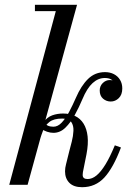

<svg xmlns="http://www.w3.org/2000/svg" viewBox="-20 -770 550 800"><path d="M18.5 0 212.5 -723.5H125.5V-750H301L95 0ZM322 10Q287 10 269 -8.2Q251 -26.5 251 -56Q251 -63 252 -70.5Q253 -78 255 -85L268.5 -139.5Q273 -156.5 279 -179.8Q285 -203 286 -225Q287 -247 277 -261.5Q267 -276 239 -276Q203.5 -276 185.5 -261.5Q167.5 -247 159.8 -227Q152 -207 147 -190H131.5Q142.5 -236 159.5 -259Q176.5 -282 197.8 -289.5Q219 -297 243 -297Q271.5 -297 293.2 -286.5Q315 -276 328.2 -254.8Q341.5 -233.5 345 -202Q348.5 -170.5 340.5 -128L325.5 -53Q325 -49 324.8 -45.8Q324.5 -42.5 324.5 -41Q324.5 -24 345 -24Q364 -24 382.2 -39Q400.5 -54 419.5 -85Q438.5 -116 458.5 -164.5L484 -155.5Q452 -70.5 414.8 -30.2Q377.5 10 322 10ZM202.5 -216.5Q189.5 -216.5 175.8 -221.2Q162 -226 154 -232.5L164 -258Q170 -250.5 179.8 -246.2Q189.5 -242 202.5 -242Q221 -242 237.2 -259.2Q253.5 -276.5 268.2 -304.2Q283 -332 296 -362Q318 -413 347 -441.2Q376 -469.5 417.5 -469.5Q438.5 -469.5 454.8 -461Q471 -452.5 480.2 -437.2Q489.5 -422 489.5 -401.5Q489.5 -375.5 475 -361.2Q460.5 -347 441.5 -347Q423 -347 409.2 -359Q395.5 -371 395.5 -393Q395.5 -411.5 408.2 -424Q421 -436.5 437.5 -436.5Q445 -436.5 457.2 -433Q469.5 -429.5 479 -421.8Q488.5 -414 488.5 -401.5H462.5Q462.5 -414 457.5 -424Q452.5 -434 442.5 -439.5Q432.5 -445 416.5 -445Q389 -445 365.8 -423.8Q342.5 -402.5 323.5 -357Q310 -324.5 292.2 -292Q274.5 -259.5 252.5 -238Q230.5 -216.5 202.5 -216.5Z"/></svg>

Font: Bodoni Moda 9pt
Style: Italic
Weight: 400
Italic angle: -13°
Designer: Owen Earl
Foundry: indestructible type
Version: Version 2.005